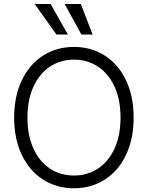

<svg xmlns="http://www.w3.org/2000/svg" viewBox="-20 -958 761 987"><path d="M360.4 9.8Q271 9.8 201.2 -34.9Q131.3 -79.6 92 -162.1Q52.7 -244.6 52.7 -353.5Q52.7 -462.4 92 -544.9Q131.3 -627.4 201.2 -672.1Q271 -716.8 360.4 -716.8Q449.2 -716.8 519 -672.1Q588.9 -627.4 627.9 -544.9Q667 -462.4 667 -353.5Q667 -244.6 627.9 -162.1Q588.9 -79.6 519 -34.9Q449.2 9.8 360.4 9.8ZM360.4 -651.4Q291.5 -651.4 237.3 -615.7Q183.1 -580.1 152.1 -512.7Q121.1 -445.3 121.1 -353.5Q121.1 -261.7 151.9 -194.3Q182.6 -127 236.8 -91.3Q291 -55.7 360.4 -55.7Q429.2 -55.7 483.4 -91.3Q537.6 -127 568.6 -194.3Q599.6 -261.7 599.6 -353.5Q599.6 -445.8 568.6 -512.9Q537.6 -580.1 483.4 -615.7Q429.2 -651.4 360.4 -651.4ZM158.2 -937.5H240.2L329.1 -780.3H270.5ZM312.5 -937.5H395.5L456.1 -780.3H398.4Z"/></svg>

Font: Pretendard GOV Light
Style: Regular
Weight: 300
Designer: Base glyphs from Inter by Rasmus Andersson; Hangeul glyphs from Noto Sans CJK(Source Han Sans) by Jang Soo-young and Kan
Foundry: Kil Hyung-jin
Version: Version 1.309